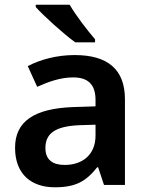

<svg xmlns="http://www.w3.org/2000/svg" viewBox="-20 -879 628 816"><path d="M276 -859H132V-849C165 -812 251 -734 300 -699H384V-712C352 -749 302 -814 276 -859ZM297 -645C222 -645 151 -626 98 -598L138 -510C187 -532 237 -550 291 -550C351 -550 386 -523 386 -454V-427L292 -424C125 -418 44 -363 44 -251C44 -136 116 -83 213 -83C303 -83 346 -109 393 -168H397L422 -93H511V-457C511 -585 437 -645 297 -645ZM320 -347 386 -349V-303C386 -220 329 -178 255 -178C206 -178 173 -198 173 -250C173 -308 209 -343 320 -347Z"/></svg>

Font: Noto Sans Kannada UI SemiBold
Style: Regular
Weight: 600
Designer: Jelle Bosma - Monotype Design Team
Foundry: Monotype Imaging Inc.
Version: Version 2.005